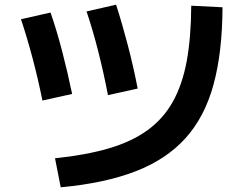

<svg xmlns="http://www.w3.org/2000/svg" viewBox="-20 -768 1040 818"><path d="M214.4 -93.6Q346 -107.3 443.4 -135.8Q540.7 -164.3 608 -213Q675.4 -261.6 716.2 -334.5Q757 -407.3 775.6 -508.3Q794.1 -609.3 794.7 -743.7L928 -737Q927.3 -545.7 889.8 -408Q852.3 -270.3 770.5 -179.5Q688.7 -88.7 557.3 -38Q426 12.7 238.7 30ZM160.7 -339.7Q142.4 -431 118.9 -519.5Q95.4 -608 69.4 -686L195.3 -714.6Q221 -640.7 244.3 -551.7Q267.6 -462.7 287.3 -367.7ZM440 -362.7Q421.7 -458 398.5 -549.2Q375.4 -640.3 348.7 -719.3L474.6 -748Q500 -669.3 524.1 -577.2Q548.3 -485 566.6 -390.7Z"/></svg>

Font: M PLUS 2 Thin
Style: Regular
Weight: 100
Designer: Coji Morishita
Foundry: UNDERFOREST DESIGN
Version: Version 1.001